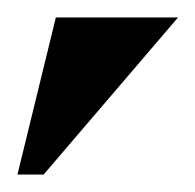

<svg xmlns="http://www.w3.org/2000/svg" viewBox="-20 -740 224 220"><path d="M184 -720 30 -540H0L44 -720Z"/></svg>

Font: Brygada 1918
Style: Italic
Weight: 400
Italic angle: -8°
Designer: Mateusz Machalski | Borys Kosmynka | Przemek Hoffer
Foundry: NIEPODLEGLA 2018
Version: Version 3.006